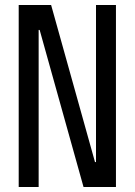

<svg xmlns="http://www.w3.org/2000/svg" viewBox="-20 -750 540 770"><path d="M55 0V-730H185L361 -100H365V-730H445V0H315L139 -630H135V0Z"/></svg>

Font: M PLUS 1 Code
Style: Regular
Weight: 400
Designer: Coji Morishita
Foundry: UNDERFOREST DESIGN
Version: Version 1.005